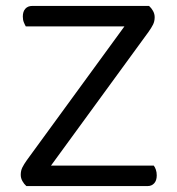

<svg xmlns="http://www.w3.org/2000/svg" viewBox="-20 -628 597 648"><path d="M483 -608Q491 -601 496.5 -591Q502 -581 502 -570Q502 -556 496.5 -545Q491 -534 481 -520L152 -69H499Q503 -64 506 -55.5Q509 -47 509 -36Q509 -19 500.5 -9.5Q492 0 478 0H69Q61 -7 55.5 -17Q50 -27 50 -38Q50 -52 55.5 -63Q61 -74 71 -88L400 -539H67Q64 -544 60.5 -552.5Q57 -561 57 -572Q57 -589 65.5 -598.5Q74 -608 89 -608H483Z"/></svg>

Font: Baloo Bhai 2
Style: Regular
Weight: 400
Designer: Supriya Tembe, Noopur Datye and Ek Type
Foundry: Ek Type
Version: Version 1.640;PS 1.000;hotconv 16.6.51;makeotf.lib2.5.65220;